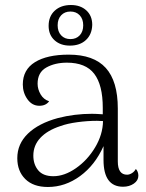

<svg xmlns="http://www.w3.org/2000/svg" viewBox="-20 -735 583 766"><path d="M532 -34Q532 -15 514 -2.5Q496 10 471 10Q393 10 393 -97V-152Q359 -76 299.5 -32.5Q240 11 171 11Q113 11 81 -20.5Q49 -52 49 -104Q49 -161 91.5 -202Q134 -243 211 -264Q277 -281 347 -281Q362 -281 390 -279V-305Q390 -396 356 -440.5Q322 -485 247 -485Q199 -485 164.5 -465.5Q130 -446 130 -401Q130 -379 142 -358.5Q154 -338 176 -331Q163 -313 137 -313Q108 -313 89.5 -339Q71 -365 71 -398Q71 -457 119.5 -487Q168 -517 254 -517Q354 -517 402 -464Q450 -411 450 -302V-91Q450 -38 487 -38Q496 -38 506 -44Q516 -50 522 -61Q532 -50 532 -34ZM391 -252 367 -253Q329 -253 288.5 -247.5Q248 -242 221 -232Q169 -215 141 -185Q113 -155 113 -114Q113 -79 132.5 -55.5Q152 -32 193 -32Q237 -32 283 -64Q329 -96 359.5 -147Q390 -198 391 -252ZM348 -636Q347 -598 323 -575.5Q299 -553 259 -553Q221 -553 197.5 -574.5Q174 -596 174 -632Q174 -670 198.5 -692.5Q223 -715 263 -715Q301 -715 324.5 -693.5Q348 -672 348 -636ZM210 -634Q210 -609 224 -594Q238 -579 261 -579Q284 -579 298 -594Q312 -609 312 -634Q312 -659 298 -674Q284 -689 261 -689Q238 -689 224 -674Q210 -659 210 -634Z"/></svg>

Font: Arima Madurai Light
Style: Regular
Weight: 300
Designer: Joana Correia and Natanael Gama
Foundry: NDISCOVER
Version: Version 1.020